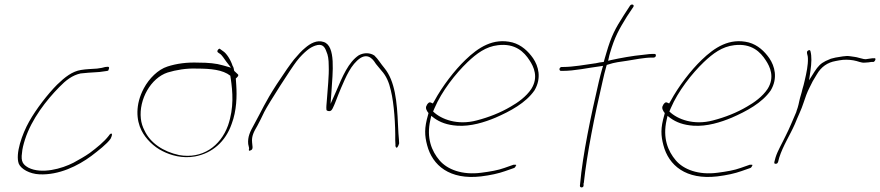

<svg xmlns="http://www.w3.org/2000/svg" viewBox="-20 -740 3836 837"><path d="M62 -26C72 -3 109 18 152 20C237 24 320 -17 378 -60C408 -83 446 -112 462 -135C469 -149 469 -156 467 -157H466C465 -160 458 -155 454 -148C434 -122 402 -96 371 -73C350 -58 326 -45 301 -31C249 -4 161 20 104 -9C81 -22 70 -35 76 -74C77 -90 82 -110 89 -132C118 -222 183 -304 238 -360C267 -390 295 -412 332 -420H333C344 -421 356 -422 365 -423C385 -425 413 -425 427 -428C441 -430 451 -431 452 -432V-433C460 -450 454 -450 440 -448H439C427 -445 422 -443 403 -441C377 -439 357 -439 333 -435C295 -429 263 -404 229 -371C189 -331 137 -264 107 -210C76 -155 46 -69 62 -26Z M607 -355C569 -284 574 -216 597 -171C615 -135 650 -100 689 -81C724 -63 775 -48 830 -58C905 -72 963 -122 990 -200C1012 -258 1013 -322 1010 -368L1008 -398C1013 -402 1023 -411 1017 -416L1001 -431C999 -438 999 -447 994 -453C986 -478 968 -508 951 -518L940 -526C938 -529 935 -528 931 -524C922 -513 933 -510 938 -506C948 -500 957 -484 966 -472L987 -445L952 -455C922 -464 887 -467 845 -467C795 -469 750 -463 710 -450C669 -437 630 -398 607 -355ZM594 -223C585 -306 637 -400 711 -424C747 -435 793 -443 838 -441C899 -441 951 -436 984 -410L986 -397C994 -342 1001 -271 974 -193C941 -102 861 -46 761 -64C691 -79 635 -117 610 -171C602 -186 596 -204 594 -223ZM838 -441Z M1062 -112 1066 -94C1064 -86 1064 -80 1071 -84C1078 -86 1081 -90 1081 -98V-99L1079 -119C1076 -147 1087 -166 1102 -192C1111 -208 1121 -229 1132 -252C1152 -291 1249 -442 1273 -473C1289 -494 1306 -510 1318 -520C1331 -531 1343 -537 1354 -541C1386 -552 1396 -535 1403 -515C1410 -500 1413 -481 1413 -454C1415 -411 1408 -350 1405 -305C1403 -284 1402 -270 1403 -264C1403 -260 1403 -258 1411 -256C1423 -254 1427 -259 1436 -280C1438 -285 1441 -291 1443 -297C1450 -316 1458 -335 1467 -357C1488 -405 1510 -459 1551 -487C1590 -511 1611 -473 1619 -461L1643 -432C1664 -409 1676 -381 1684 -345C1698 -288 1704 -196 1703 -128L1704 -109C1703 -105 1704 -104 1705 -100C1710 -89 1717 -104 1720 -115L1719 -133C1718 -145 1716 -167 1715 -196C1711 -296 1702 -387 1656 -443C1639 -463 1629 -482 1612 -498C1594 -510 1568 -512 1544 -499C1499 -469 1473 -407 1445 -341L1421 -287L1425 -341C1430 -423 1445 -540 1391 -557C1362 -567 1333 -551 1310 -531C1295 -519 1280 -502 1262 -481C1246 -461 1220 -424 1186 -372C1133 -290 1124 -263 1088 -198C1070 -166 1059 -143 1062 -112Z M1841 -282C1832 -270 1840 -257 1848 -247L1846 -239C1829 -181 1831 -149 1842 -107C1865 -19 1940 45 2077 29C2118 24 2154 16 2182 6L2222 -8C2224 -9 2227 -12 2229 -18C2231 -20 2232 -21 2227 -22H2219L2179 -8C2152 2 2117 8 2078 13C1995 24 1930 -1 1896 -41C1862 -81 1838 -138 1856 -217L1860 -235L1873 -225C1898 -207 1929 -195 1973 -192C2032 -188 2092 -207 2140 -227C2204 -255 2272 -291 2310 -346C2342 -400 2327 -452 2304 -486C2283 -516 2254 -544 2214 -555C2130 -576 2065 -533 2009 -479C1962 -434 1908 -364 1873 -299L1867 -289L1858 -293C1852 -296 1847 -292 1841 -283ZM1868 -254 1874 -268C1906 -343 1966 -419 2018 -469C2058 -507 2098 -537 2151 -543C2226 -552 2265 -514 2289 -476C2306 -450 2329 -404 2296 -352C2274 -319 2238 -293 2206 -275C2162 -249 2112 -229 2058 -215C1975 -193 1904 -219 1868 -254ZM1874 -268Z M2419 -440C2418 -436 2421 -431 2425 -431H2433C2486 -431 2541 -444 2596 -451L2609 -453L2605 -440C2600 -423 2596 -406 2591 -386C2556 -236 2520 -65 2509 61L2508 70C2508 80 2524 79 2524 69V59L2525 58C2539 -72 2572 -236 2607 -386C2612 -408 2617 -430 2623 -450L2625 -457L2632 -459C2658 -468 2686 -471 2713 -475C2744 -480 2790 -489 2820 -489H2829C2834 -489 2838 -492 2839 -496C2840 -502 2838 -505 2833 -505H2824C2819 -505 2805 -504 2783 -501C2739 -497 2684 -487 2643 -478L2631 -475L2634 -488C2636 -495 2636 -500 2639 -508C2660 -580 2678 -611 2713 -668L2741 -710C2747 -720 2733 -724 2727 -716L2699 -673C2662 -615 2645 -584 2623 -508C2619 -497 2616 -482 2612 -470C2600 -469 2589 -467 2576 -464H2575C2532 -458 2478 -448 2435 -448H2428C2424 -448 2420 -444 2419 -440Z M2871 -282C2862 -270 2870 -257 2878 -247L2876 -239C2859 -181 2861 -149 2872 -107C2895 -19 2970 45 3107 29C3148 24 3184 16 3212 6L3252 -8C3254 -9 3257 -12 3259 -18C3261 -20 3262 -21 3257 -22H3249L3209 -8C3182 2 3147 8 3108 13C3025 24 2960 -1 2926 -41C2892 -81 2868 -138 2886 -217L2890 -235L2903 -225C2928 -207 2959 -195 3003 -192C3062 -188 3122 -207 3170 -227C3234 -255 3302 -291 3340 -346C3372 -400 3357 -452 3334 -486C3313 -516 3284 -544 3244 -555C3160 -576 3095 -533 3039 -479C2992 -434 2938 -364 2903 -299L2897 -289L2888 -293C2882 -296 2877 -292 2871 -283ZM2898 -254 2904 -268C2936 -343 2996 -419 3048 -469C3088 -507 3128 -537 3181 -543C3256 -552 3295 -514 3319 -476C3336 -450 3359 -404 3326 -352C3304 -319 3268 -293 3236 -275C3192 -249 3142 -229 3088 -215C3005 -193 2934 -219 2898 -254ZM2904 -268Z M3356 -35C3354 -28 3357 -26 3360 -26C3367 -26 3369 -27 3372 -34L3377 -53C3393 -104 3424 -151 3445 -199C3458 -232 3474 -263 3483 -292C3490 -314 3499 -339 3509 -358L3523 -386L3541 -416C3560 -449 3588 -468 3623 -474L3639 -477C3660 -481 3682 -480 3700 -477C3720 -474 3734 -465 3750 -467H3751C3759 -467 3774 -469 3779 -470H3788C3795 -472 3802 -489 3790 -486H3783C3774 -484 3763 -484 3755 -482H3753C3747 -482 3744 -483 3740 -484L3724 -488C3717 -490 3713 -491 3706 -492L3685 -495C3666 -498 3643 -492 3622 -489L3602 -484L3579 -474C3557 -463 3546 -451 3531 -428L3507 -390L3513 -431C3518 -466 3519 -495 3513 -517C3511 -527 3496 -518 3498 -511V-510C3498 -503 3502 -498 3502 -485C3503 -457 3496 -423 3488 -389C3485 -375 3482 -364 3478 -351C3474 -332 3468 -317 3465 -302L3461 -284C3459 -275 3456 -266 3453 -258L3451 -251C3436 -217 3422 -181 3405 -148C3390 -116 3370 -83 3361 -54ZM3443 -189Z"/></svg>

Font: Stray Cat
Style: ExLtObl
Weight: 200
Version: Version 1.0